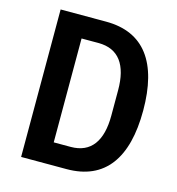

<svg xmlns="http://www.w3.org/2000/svg" viewBox="-105 -788 809 878"><g transform="rotate(15 300.0 -349.0)"><path d="M74.2 0H289.4C470.5 0 558.6 -123.2 558.6 -349.1C558.6 -574.9 470.5 -698.2 289.4 -698.2H74.2ZM201 -103V-594.8H281.2C377.5 -594.8 423.7 -528.4 423.7 -409.8V-289.1C423.7 -169.4 377.5 -103 281.2 -103Z"/></g></svg>

Font: Margiela Mono SemiBold
Style: Regular
Weight: 600
Designer: Mike Abbink, Paul van der Laan, Pieter van Rosmalen
Foundry: Bold Monday
Version: Version 2.003 2021